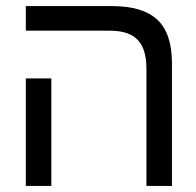

<svg xmlns="http://www.w3.org/2000/svg" viewBox="-20 -612 646 632"><path d="M462 0V-386Q462 -451 433 -481Q404 -511 342 -511H65V-592H348Q450 -592 498 -547Q546 -502 546 -404V0ZM65 -354H149V0H65Z"/></svg>

Font: Noto Sans Hebrew ExtraCondensed
Style: Regular
Weight: 400
Width: 2
Designer: Monotype Design Team
Foundry: Monotype Imaging Inc.
Version: Version 2.004; ttfautohint (v1.8.4.7-5d5b)